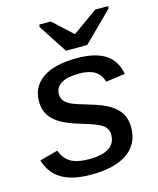

<svg xmlns="http://www.w3.org/2000/svg" viewBox="-112 -813 743 902"><g transform="rotate(-15 259.5 -362.0)"><path d="M458 -157.7Q458 -76.7 396.7 -33.4Q335.4 9.8 219.2 9.8Q129.9 9.8 77.6 -20.8Q25.4 -51.3 5.4 -116.7L94.2 -140.6Q108.4 -100.1 140.1 -81.5Q171.9 -63 227.5 -63Q358.4 -63 358.4 -147Q358.4 -175.8 335.4 -193.8Q311.5 -211.9 235.4 -233.4Q173.8 -251.5 140.6 -271Q105.5 -291.5 88.1 -319.3Q70.8 -347.2 70.8 -384.8Q70.8 -458 128.9 -497.3Q187 -536.6 293.9 -536.6Q384.8 -536.6 433.6 -504.4Q482.4 -472.2 493.7 -406.7L399.9 -394Q389.6 -430.7 361.8 -447.3Q334 -463.9 286.6 -463.9Q229.5 -463.9 199.7 -446Q169.9 -428.2 169.9 -395Q169.9 -376 179.9 -363Q189.9 -350.1 209 -340.3Q228 -330.1 297.4 -310.1Q360.8 -292 394 -270.5Q425.8 -250.5 441.9 -222.7Q458 -194.8 458 -157.7ZM499.5 -723.1 358.4 -583.5H254.9L164.1 -723.1L166 -734.4H222.2L315.4 -647.9H316.4L437.5 -734.4H501.5Z"/></g></svg>

Font: Arimo Medium
Style: Italic
Weight: 500
Italic angle: -12°
Designer: Steve Matteson
Foundry: Monotype Imaging Inc.
Version: Version 1.33